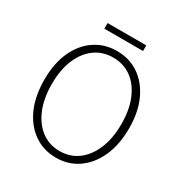

<svg xmlns="http://www.w3.org/2000/svg" viewBox="-181 -916 1015 1066"><g transform="rotate(30 326.0 -383.5)"><path d="M326 12Q247 12 185.5 -30.5Q124 -73 89.5 -150Q55 -227 55 -332Q55 -436 89.5 -512Q124 -588 185.5 -629.5Q247 -671 326 -671Q406 -671 467 -629.5Q528 -588 563 -512Q598 -436 598 -332Q598 -227 563 -150Q528 -73 467 -30.5Q406 12 326 12ZM326 -30Q393 -30 443 -67.5Q493 -105 521 -172.5Q549 -240 549 -332Q549 -423 521 -489.5Q493 -556 443 -592.5Q393 -629 326 -629Q259 -629 209 -592.5Q159 -556 131 -489.5Q103 -423 103 -332Q103 -240 131 -172.5Q159 -105 209 -67.5Q259 -30 326 -30ZM202 -743V-779H450V-743Z"/></g></svg>

Font: Mada Light
Style: Regular
Weight: 300
Designer: Khaled Hosny
Version: Version 1.5